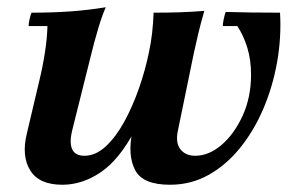

<svg xmlns="http://www.w3.org/2000/svg" viewBox="-20 -495 813 530"><path d="M391 -350H422Q394 -214 351.5 -134Q309 -54 258 -19.5Q207 15 152 15Q88 15 63.5 -24.5Q39 -64 54 -126L88 -270Q98 -311 104 -350Q110 -389 111 -423H59Q59 -430 61.5 -441.5Q64 -453 67 -460Q125 -460 174 -463.5Q223 -467 272 -475Q262 -453 251 -416Q240 -379 230.5 -340Q221 -301 213 -270L179 -134Q171 -100 179.5 -82.5Q188 -65 213 -65Q244 -65 272 -91Q300 -117 323 -159Q346 -201 363.5 -251Q381 -301 391 -350ZM753 -460Q757 -392 745 -324Q733 -256 707 -195Q681 -134 642.5 -86.5Q604 -39 555.5 -12Q507 15 449 15Q374 15 353 -25.5Q332 -66 345 -130L391 -350Q397 -378 400 -405Q403 -432 404 -460Q440 -460 474 -461Q508 -462 544 -465Q534 -430 527.5 -403Q521 -376 515 -348L471 -134Q464 -101 478 -83Q492 -65 519 -65Q556 -65 591 -94.5Q626 -124 649.5 -175Q673 -226 673 -289Q673 -330 662.5 -364Q652 -398 635 -423H595Q595 -430 597.5 -442Q600 -454 603 -462Q637 -461 675 -460.5Q713 -460 753 -460Z"/></svg>

Font: Poltawski Nowy
Style: Bold Italic
Weight: 700
Italic angle: -12°
Designer: Adam Pótawski, Mateusz Machalski, Borys Kosmynka, Ania Wieluska
Foundry: Capitalics.wtf
Version: Version 1.001;gftools[0.9.25]